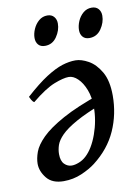

<svg xmlns="http://www.w3.org/2000/svg" viewBox="-79 -710 561 783"><g transform="rotate(-10 201.5 -318.5)"><path d="M378.4 -289.1Q378.4 -212.4 348.4 -145Q318.4 -77.6 253.9 -27.8Q230.5 -9.8 195.8 5.1Q161.1 20 121.6 20Q74.2 20 51.3 -8.5Q28.3 -37.1 28.3 -68.4Q28.3 -89.8 37.8 -116.5Q47.4 -143.1 77.6 -173.3Q107.9 -203.6 168 -236.8Q228 -270 329.1 -304.7L332 -265.1Q259.8 -237.3 217.5 -213.6Q175.3 -189.9 154.5 -168.9Q133.8 -147.9 127.4 -128.9Q121.1 -109.9 121.1 -91.8Q121.1 -63.5 134.3 -50.3Q147.5 -37.1 165 -37.1Q178.2 -37.1 194.8 -43.7Q211.4 -50.3 224.6 -62.5Q254.9 -90.3 274.7 -145.3Q294.4 -200.2 294.4 -256.8Q294.4 -297.4 282.2 -328.6Q270 -359.9 251.7 -377.4Q233.4 -395 214.4 -395Q192.4 -395 154.1 -380.1Q115.7 -365.2 58.6 -318.4Q52.7 -321.3 47.6 -330.3Q42.5 -339.4 41 -343.3Q92.3 -389.6 130.4 -414.1Q168.5 -438.5 197.8 -447.8Q227.1 -457 252.9 -457Q277.3 -457 306.6 -440.7Q335.9 -424.3 357.2 -387.5Q378.4 -350.6 378.4 -289.1ZM393.1 -617.7Q393.1 -589.4 375 -563Q356.9 -536.6 325.7 -536.6Q308.1 -536.6 298.6 -547.4Q289.1 -558.1 289.1 -575.7Q289.1 -593.3 297.1 -612.3Q305.2 -631.3 320.3 -644.3Q335.4 -657.2 355.5 -657.2Q373.5 -657.2 383.3 -646Q393.1 -634.8 393.1 -617.7ZM209 -617.7Q209 -589.4 190.9 -563Q172.9 -536.6 142.1 -536.6Q124 -536.6 114.5 -547.4Q105 -558.1 105 -575.7Q105 -593.3 113.3 -612.3Q121.6 -631.3 136.7 -644.3Q151.9 -657.2 171.9 -657.2Q189.5 -657.2 199.2 -646Q209 -634.8 209 -617.7Z"/></g></svg>

Font: Gentium Book Plus
Style: Italic
Weight: 400
Italic angle: -8°
Designer: Victor Gaultney, Annie Olsen, Iska Routamaa, Becca Hirsbrunner
Foundry: SIL International
Version: Version 6.101